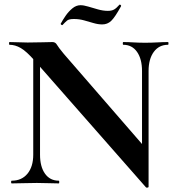

<svg xmlns="http://www.w3.org/2000/svg" viewBox="-20 -811 775 849"><path d="M127 -127V-602L157 -600V-127Q157 -74 179 -43Q201 -12 240 -12Q242 -12 242 -6Q242 0 240 0Q218 0 194.5 -1Q171 -2 143 -2Q113 -2 84.5 -1Q56 0 32 0Q29 0 29 -6Q29 -12 32 -12Q76 -12 101.5 -43Q127 -74 127 -127ZM637 15Q637 18 632.5 18.5Q628 19 626 18L133 -543Q97 -584 72 -598.5Q47 -613 22 -613Q20 -613 20 -619Q20 -625 22 -625Q42 -625 63 -624Q84 -623 102 -623Q138 -623 167 -624Q196 -625 212 -625Q225 -625 231.5 -613.5Q238 -602 262 -573L629 -150ZM637 -497V15L608 -15V-497Q608 -550 586 -581.5Q564 -613 525 -613Q523 -613 523 -619Q523 -625 525 -625Q547 -625 570.5 -623.5Q594 -622 622 -622Q649 -622 675 -623.5Q701 -625 723 -625Q725 -625 725 -619Q725 -613 723 -613Q683 -613 660 -581.5Q637 -550 637 -497ZM457 -763Q474 -763 484.5 -769Q495 -775 508 -790Q510 -792 513.5 -789Q517 -786 515 -783Q488 -734 471.5 -718.5Q455 -703 432 -703Q414 -703 393.5 -709Q373 -715 351.5 -721Q330 -727 307 -727Q285 -727 276.5 -720Q268 -713 256 -700Q254 -699 250.5 -702Q247 -705 249 -707Q257 -722 270 -741Q283 -760 300 -774Q317 -788 336 -788Q350 -788 370 -782Q390 -776 413 -769.5Q436 -763 457 -763Z"/></svg>

Font: Cormorant Light
Style: Bold
Weight: 700
Version: Version 4.000